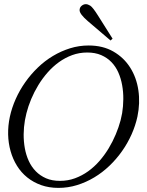

<svg xmlns="http://www.w3.org/2000/svg" viewBox="-20 -893 707 921"><path d="M99.6 -316.4Q93.8 -283.2 93.5 -248.8Q93.3 -214.4 99.1 -181.9Q105 -149.4 117.9 -121.1Q130.9 -92.8 151.6 -71.5Q172.4 -50.3 200.9 -37.8Q229.5 -25.4 267.6 -25.4Q305.7 -25.4 339.6 -37.8Q373.5 -50.3 403.1 -71.5Q432.6 -92.8 457.3 -121.1Q481.9 -149.4 501.5 -181.9Q521 -214.4 535.4 -248.8Q549.8 -283.2 558.6 -316.4L565.9 -350.1Q571.3 -383.3 571.5 -417.7Q571.8 -452.1 565.9 -484.6Q560.1 -517.1 547.6 -545.4Q535.2 -573.7 514.6 -595Q494.1 -616.2 465.3 -628.7Q436.5 -641.1 398.4 -641.1Q360.4 -641.1 326.4 -628.7Q292.5 -616.2 262.9 -595Q233.4 -573.7 208.5 -545.4Q183.6 -517.1 163.8 -484.6Q144 -452.1 129.6 -417.7Q115.2 -383.3 106.9 -350.1ZM639.2 -333.5Q629.9 -290.5 611.1 -248.3Q592.3 -206.1 565.4 -168Q538.6 -129.9 504.9 -97.7Q471.2 -65.4 432.1 -42Q393.1 -18.6 349.6 -5.1Q306.2 8.3 260.3 8.3Q214.8 8.3 177.2 -5.1Q139.6 -18.6 110.6 -42Q81.5 -65.4 61.5 -97.7Q41.5 -129.9 30.8 -168Q20 -206.1 19 -248Q18.1 -290 27.3 -333Q36.6 -376 55.4 -418.2Q74.2 -460.4 101.1 -498.5Q127.9 -536.6 161.4 -568.8Q194.8 -601.1 233.9 -624.5Q272.9 -647.9 316.2 -661.4Q359.4 -674.8 405.3 -674.8Q473.6 -674.8 523.9 -645.8Q574.2 -616.7 604.5 -568.8Q634.8 -521 643.8 -459.7Q652.8 -398.4 639.2 -333.5ZM520 -707.5 510.3 -698.7 400.9 -792Q361.8 -825.7 361.8 -844.2Q361.8 -856.9 371.3 -865Q380.9 -873 391.6 -873Q401.4 -873 413.1 -865.7Q425.3 -857.9 450.7 -817.4Z"/></svg>

Font: Atsinvsda
Style: Italic
Weight: 400
Italic angle: -12°
Designer: Al Webster
Foundry: Al Webster and Michael Everson
Version: Version 2.000